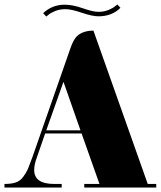

<svg xmlns="http://www.w3.org/2000/svg" viewBox="-67 -848 719 859"><path d="M632 -25V-9H310V-25H378L298 -251H135L96 -138Q86 -111 86 -87Q86 -25 176 -25H209V-9H-47V-25Q-17 -25 3 -31.5Q23 -38 37 -57Q51 -76 58 -92.5Q65 -109 78 -145L247 -629Q261 -671 278 -687Q305 -711 351 -711L594 -25ZM217 -482 140 -265H293ZM373 -775Q346 -775 299 -791Q252 -807 226 -807Q200 -807 179.5 -798.5Q159 -790 150 -782L140 -774L126 -789Q166 -827 223 -827Q258 -827 303.5 -811Q349 -795 373.5 -795Q398 -795 418.5 -803.5Q439 -812 448 -820L458 -828L472 -813Q434 -775 373 -775Z"/></svg>

Font: Elsie Black
Style: Regular
Weight: 900
Designer: Alejandro Inler
Foundry: Alejandro Inler
Version: 1.002